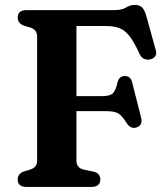

<svg xmlns="http://www.w3.org/2000/svg" viewBox="-20 -740 662 760"><path d="M433.5 -700Q462.5 -700 478.8 -710.2Q495 -720.5 513.5 -720.5Q533 -720.5 542.8 -710.2Q552.5 -700 559 -677.5L597 -540Q601 -526 593.5 -516.2Q586 -506.5 572 -504.5Q560.5 -502.5 549.8 -507.2Q539 -512 532 -527.5Q510.5 -575 491.5 -598.5Q472.5 -622 450.5 -629.5Q428.5 -637 398.5 -637H282.5V-359.5H384.5Q415.5 -359.5 427 -371Q438.5 -382.5 445 -413.5Q451 -438 472.5 -439Q497 -440 503 -414.5L538.5 -274.5Q546 -244 520.5 -235.5Q498 -228 481.5 -252.5Q464.5 -280.5 449.5 -290.2Q434.5 -300 401 -300H282.5V-105Q282.5 -75 312 -68.5L351.5 -60.5Q377 -53.5 377 -29.5Q377 0 341 0H86Q50 0 50 -29.5Q50 -52 74.5 -61.5L98.5 -68.5Q112 -72.5 119.5 -81Q127 -89.5 127 -104.5V-595.5Q127 -610.5 119.5 -619Q112 -627.5 98.5 -631.5L74.5 -638.5Q50 -648 50 -670.5Q50 -700 86 -700Z"/></svg>

Font: Fraunces 9pt Soft SemiBold
Style: Regular
Weight: 600
Version: Version 1.000;[b76b70a41]